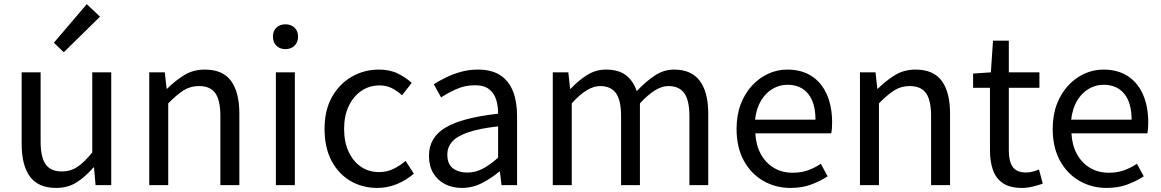

<svg xmlns="http://www.w3.org/2000/svg" viewBox="-20 -892 5594 925"><path d="M250.7 13.4Q164.6 13.4 124.5 -40.9Q84.3 -95.1 84.3 -199.3V-543.4H175.7V-210.3Q175.7 -134.6 199.9 -100.3Q224.2 -66 278.3 -66Q319.9 -66 353 -88.1Q386 -110.1 424.5 -157.6V-543.4H515.9V0H440.4L432.9 -85.3H430.1Q392.1 -40.9 349.5 -13.7Q306.9 13.4 250.7 13.4ZM287.3 -640.4 239.5 -686.1 398 -871.9 461.9 -811.8Z M699.1 0V-543.4H774L782.7 -464.5H785.1Q823.8 -503.1 867.3 -529.9Q910.9 -556.8 967.1 -556.8Q1052.8 -556.8 1093 -502.4Q1133.1 -448 1133.1 -344.1V0H1041.7V-332.4Q1041.7 -408.5 1017.5 -442.9Q993.3 -477.4 938.5 -477.4Q896.9 -477.4 864 -456.4Q831.2 -435.5 790.5 -394V0Z M1309.1 0V-543.4H1400.5V0ZM1355.4 -655.3Q1328.1 -655.3 1311.5 -671.8Q1294.9 -688.2 1294.9 -716.2Q1294.9 -742.6 1311.5 -758.7Q1328.1 -774.9 1355.4 -774.9Q1381.7 -774.9 1398.9 -758.7Q1416 -742.6 1416 -716.2Q1416 -688.2 1398.9 -671.8Q1381.7 -655.3 1355.4 -655.3Z M1797.9 13.4Q1725.9 13.4 1668.3 -20.3Q1610.7 -54 1577.1 -117.6Q1543.6 -181.2 1543.6 -271Q1543.6 -361.9 1579.9 -425.7Q1616.2 -489.4 1675.9 -523.1Q1735.5 -556.8 1804.8 -556.8Q1858 -556.8 1896.6 -537.8Q1935.1 -518.9 1963.5 -492.7L1917 -432.8Q1893.8 -454.3 1867.4 -467.4Q1841.1 -480.5 1809.1 -480.5Q1759.7 -480.5 1720.9 -454.2Q1682.2 -427.8 1660 -380.8Q1637.8 -333.8 1637.8 -271Q1637.8 -208.7 1659.2 -161.8Q1680.7 -114.9 1718.6 -88.9Q1756.5 -62.9 1806.3 -62.9Q1843.7 -62.9 1876 -78.7Q1908.3 -94.4 1934 -116.9L1973.7 -55.4Q1937.2 -23.3 1891.9 -5Q1846.6 13.4 1797.9 13.4Z M2205.2 13.4Q2159.9 13.4 2124.1 -4.9Q2088.2 -23.2 2067.4 -57.9Q2046.6 -92.5 2046.6 -141.3Q2046.6 -230.1 2126.5 -277.5Q2206.3 -325 2379.7 -344.2Q2380.1 -379.4 2370.8 -410.5Q2361.5 -441.7 2337.2 -461.5Q2312.9 -481.3 2268 -481.3Q2220.6 -481.3 2179.1 -462.8Q2137.7 -444.3 2105 -422.7L2069.9 -486Q2095 -502.3 2127.8 -518.5Q2160.6 -534.7 2199.9 -545.7Q2239.1 -556.8 2282.5 -556.8Q2349.2 -556.8 2390.8 -529.1Q2432.3 -501.4 2451.7 -451.5Q2471.1 -401.6 2471.1 -334V0H2396.2L2388.5 -64.9H2384.7Q2346.6 -32.7 2301.3 -9.7Q2255.9 13.4 2205.2 13.4ZM2230.8 -60.6Q2270 -60.6 2305.3 -79Q2340.5 -97.4 2379.7 -132.4V-283.2Q2288.7 -273.1 2234.8 -254.3Q2181 -235.5 2158 -209.1Q2135.1 -182.6 2135.1 -147.4Q2135.1 -100.4 2162.9 -80.5Q2190.6 -60.6 2230.8 -60.6Z M2643.1 0V-543.4H2718L2726.7 -464.1H2729.1Q2764.7 -502.7 2807.2 -529.7Q2849.6 -556.8 2898.4 -556.8Q2961.1 -556.8 2996.2 -529.1Q3031.2 -501.5 3047.7 -453Q3090.8 -498.9 3134.4 -527.9Q3177.9 -556.8 3227.6 -556.8Q3310.8 -556.8 3351.5 -502.4Q3392.1 -448 3392.1 -344.1V0H3301.4V-332.4Q3301.4 -408.5 3276.7 -442.9Q3252.1 -477.4 3199.8 -477.4Q3168.6 -477.4 3135.2 -456.6Q3101.8 -435.9 3063 -394V0H2972.2V-332.4Q2972.2 -408.5 2947.7 -442.9Q2923.2 -477.4 2870.9 -477.4Q2840.3 -477.4 2806 -456.6Q2771.7 -435.9 2734.5 -394V0Z M3788.7 13.4Q3716.5 13.4 3657.4 -20.6Q3598.3 -54.6 3563.4 -118.2Q3528.6 -181.9 3528.6 -271Q3528.6 -337.5 3548.6 -390.1Q3568.7 -442.7 3603.5 -480.1Q3638.4 -517.6 3682 -537.2Q3725.6 -556.8 3772.4 -556.8Q3841.6 -556.8 3889.8 -525.7Q3938 -494.5 3963.4 -437.1Q3988.9 -379.7 3988.9 -301.7Q3988.9 -287.4 3987.9 -274.1Q3987 -260.7 3984.6 -249.7H3618.9Q3622 -192.4 3645.3 -149.8Q3668.7 -107.2 3708.1 -83.5Q3747.4 -59.8 3799.3 -59.8Q3838.8 -59.8 3871.5 -71.2Q3904.1 -82.7 3934.5 -103.1L3967.3 -42.5Q3931.8 -19.4 3888 -3Q3844.2 13.4 3788.7 13.4ZM3617.7 -315.5H3908.7Q3908.7 -397.1 3873.2 -440.3Q3837.8 -483.6 3773.5 -483.6Q3735.5 -483.6 3702.1 -463.9Q3668.7 -444.3 3646.2 -406.9Q3623.7 -369.6 3617.7 -315.5Z M4123.1 0V-543.4H4198L4206.7 -464.5H4209.1Q4247.8 -503.1 4291.3 -529.9Q4334.9 -556.8 4391.1 -556.8Q4476.8 -556.8 4517 -502.4Q4557.1 -448 4557.1 -344.1V0H4465.7V-332.4Q4465.7 -408.5 4441.5 -442.9Q4417.3 -477.4 4362.5 -477.4Q4320.9 -477.4 4288 -456.4Q4255.2 -435.5 4214.5 -394V0Z M4903.5 13.4Q4845.9 13.4 4812 -9.3Q4778.2 -32 4763.8 -72.8Q4749.4 -113.5 4749.4 -167.7V-469H4668.1V-537.6L4753.7 -543.4L4764 -696.2H4840.2V-543.4H4987.6V-469H4840.2V-165.4Q4840.2 -116 4858.6 -88.5Q4876.9 -61 4924.4 -61Q4939 -61 4956.1 -65.4Q4973.1 -69.8 4985.5 -75.6L5003.8 -7Q4981.2 0.6 4955.2 7Q4929.2 13.4 4903.5 13.4Z M5311.7 13.4Q5239.5 13.4 5180.4 -20.6Q5121.3 -54.6 5086.4 -118.2Q5051.6 -181.9 5051.6 -271Q5051.6 -337.5 5071.6 -390.1Q5091.7 -442.7 5126.5 -480.1Q5161.4 -517.6 5205 -537.2Q5248.6 -556.8 5295.4 -556.8Q5364.6 -556.8 5412.8 -525.7Q5461 -494.5 5486.4 -437.1Q5511.9 -379.7 5511.9 -301.7Q5511.9 -287.4 5510.9 -274.1Q5510 -260.7 5507.6 -249.7H5141.9Q5145 -192.4 5168.3 -149.8Q5191.7 -107.2 5231.1 -83.5Q5270.4 -59.8 5322.3 -59.8Q5361.8 -59.8 5394.5 -71.2Q5427.1 -82.7 5457.5 -103.1L5490.3 -42.5Q5454.8 -19.4 5411 -3Q5367.2 13.4 5311.7 13.4ZM5140.7 -315.5H5431.7Q5431.7 -397.1 5396.2 -440.3Q5360.8 -483.6 5296.5 -483.6Q5258.5 -483.6 5225.1 -463.9Q5191.7 -444.3 5169.2 -406.9Q5146.7 -369.6 5140.7 -315.5Z"/></svg>

Font: Noto Sans HK Thin
Style: Regular
Weight: 100
Designer: Ryoko NISHIZUKA 西塚涼子 (kana, bopomofo & ideographs); Paul D. Hunt (Latin, Greek & Cyrillic); Sandoll Communications 산돌커뮤니
Foundry: Adobe
Version: Version 2.004-H2;hotconv 1.0.118;makeotfexe 2.5.65603